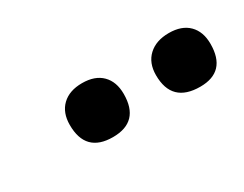

<svg xmlns="http://www.w3.org/2000/svg" viewBox="-30 -667 380 299"><g transform="rotate(-30 160.0 -517.5)"><path d="M273 -469Q222 -469 222 -519Q222 -541 235.5 -553.5Q249 -566 272 -566Q295 -566 307.5 -553.5Q320 -541 320 -519Q320 -469 273 -469ZM116 -469Q67 -469 67 -519Q67 -541 80 -553.5Q93 -566 116 -566Q139 -566 151.5 -553.5Q164 -541 164 -519Q164 -469 116 -469Z"/></g></svg>

Font: Cormorant Light SemiBold
Style: Italic
Weight: 600
Italic angle: -10°
Version: Version 4.000